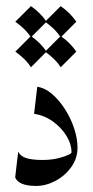

<svg xmlns="http://www.w3.org/2000/svg" viewBox="-20 -597 301 624"><path d="M101.1 -314.9Q126 -311.5 149.2 -291.5Q172.4 -271.5 191.2 -242.2Q210 -212.9 220.9 -179.9Q231.9 -147 231.9 -117.2Q231.9 -82 211.4 -53.7Q190.9 -25.4 159.9 -9Q128.9 7.3 97.2 7.3Q40.5 7.3 29.3 -20.5L39.1 -104Q46.4 -88.9 65.9 -83Q85.4 -77.1 118.7 -77.1Q154.3 -77.1 183.3 -86.7Q212.4 -96.2 212.4 -101.6Q212.4 -128.9 195.8 -155.8Q179.2 -182.6 151.6 -202.4Q124 -222.2 90.8 -227.1ZM80.6 -577.1Q111.8 -555.2 131.3 -526.4L80.6 -475.6Q70.8 -490.7 57.9 -503.2Q44.9 -515.6 29.8 -526.4ZM177.2 -577.1Q208.5 -555.2 228 -526.4L177.2 -475.6Q167.5 -490.7 154.5 -503.2Q141.6 -515.6 126.5 -526.4ZM80.6 -480Q111.8 -458 131.3 -429.2L80.6 -378.4Q70.8 -393.6 57.9 -406Q44.9 -418.5 29.8 -429.2ZM177.2 -480Q208.5 -458 228 -429.2L177.2 -378.4Q167.5 -393.6 154.5 -406Q141.6 -418.5 126.5 -429.2Z"/></svg>

Font: Lateef
Style: Regular
Weight: 400
Designer: SIL International
Foundry: SIL International
Version: Version 4.200